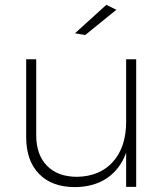

<svg xmlns="http://www.w3.org/2000/svg" viewBox="-20 -763 681 784"><path d="M455.1 -723.1 328.1 -620.1 286.1 -627 414.1 -743.2ZM495.1 -521H536.1V0H495.1V-139.2Q470.2 -71.8 416.7 -35.6Q363.3 0.5 286.1 1Q191.9 1 139.4 -53Q86.9 -106.9 86.9 -203.1V-521H127.9V-210.9Q127.9 -130.9 172.1 -85.9Q216.3 -41 294.9 -41Q389.2 -43 442.1 -103.3Q495.1 -163.6 495.1 -266.1Z"/></svg>

Font: Montserrat-Arabic ExtraLight
Style: Regular
Weight: 275
Designer: Mohamed Gaber
Foundry: Kief Type Foundry
Version: Version 5.008;PS 005.008;hotconv 1.0.88;makeotf.lib2.5.64775